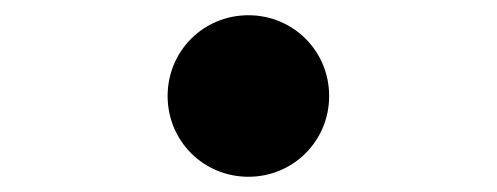

<svg xmlns="http://www.w3.org/2000/svg" viewBox="-20 -506 652 252"><path d="M200 -380C200 -321 247 -274 306 -274C365 -274 412 -321 412 -380C412 -439 365 -486 306 -486C247 -486 200 -439 200 -380Z"/></svg>

Font: Yaku Han JP
Style: Regular
Weight: 400
Designer: Ryoko NISHIZUKA ____ (kana & ideographs); Paul D. Hunt (Latin, Greek & Cyrillic); Wenlong ZHANG ___ (bopomofo); Sandoll 
Foundry: Adobe Systems Incorporated
Version: Version 1.004;PS 1.004;hotconv 1.0.88;makeotf.lib2.5.64775